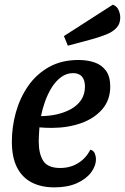

<svg xmlns="http://www.w3.org/2000/svg" viewBox="-20 -789 539 829"><path d="M214.7 20Q157.5 20 116.2 -1.6Q75 -23.2 53.1 -66.8Q31.2 -110.5 31.2 -177.8Q31.2 -241.2 48.6 -303.8Q66 -366.3 101.2 -417.2Q136.3 -468.2 190.7 -499.1Q245 -530 318.8 -530Q358 -530 388.9 -519.2Q419.8 -508.3 437.9 -483.2Q456 -458.2 456 -415.2Q456 -357.5 421.7 -317.5Q387.3 -277.5 330.1 -257.2Q272.8 -237 203.7 -236.8Q190.8 -236.7 175.4 -237.4Q160 -238.2 150.2 -239Q149.2 -222.5 148.2 -207Q147.2 -191.5 147.2 -179.3Q147.2 -124.7 166.9 -94.2Q186.7 -63.7 239.7 -63.7Q283.2 -63.7 317.1 -84.5Q351 -105.3 370 -142.7Q384 -139.3 389.1 -127Q394.2 -114.7 394.2 -101.8Q394.2 -72.3 373.2 -44.3Q352.2 -16.3 312.2 1.8Q272.3 20 214.7 20ZM157 -287.7Q191.2 -287.7 224.6 -295.1Q258 -302.5 285.8 -317.6Q313.5 -332.7 330.2 -357.2Q346.8 -381.8 346.8 -415.3Q346.7 -444.2 333.5 -458.8Q320.3 -473.3 295.3 -473.3Q267.2 -473.3 243.6 -455.8Q220 -438.3 202.8 -410.3Q185.7 -382.3 174.2 -349.9Q162.7 -317.5 157 -287.7ZM273 -591.7 256 -633.2 467.2 -768.8Q484.7 -762.5 491.9 -746Q499.2 -729.5 499.2 -713.2Q499.2 -685.5 482.4 -668.2Q465.7 -650.8 439.8 -640.6Q414 -630.3 384.8 -621.8Z"/></svg>

Font: Sansita Swashed Light
Style: Regular
Weight: 300
Designer: Pablo Cosgaya
Foundry: Omnibus-Type
Version: Version 1.003